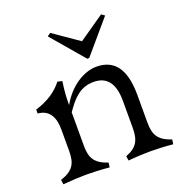

<svg xmlns="http://www.w3.org/2000/svg" viewBox="-147 -969 1057 1107"><g transform="rotate(-20 381.0 -416.0)"><path d="M450 -21 454 7C505 2 555 0 587 0C619 0 679 2 728 7L732 -21C652 -48 631 -86 631 -162V-331C631 -487 576 -565 464 -565C388 -565 296 -510 241 -410C241 -451 243 -496 252 -554L224 -561C186 -512 132 -475 54 -451V-427C129 -421 151 -362 151 -293V-162C151 -86 130 -47 50 -21L54 7C115 2 165 0 197 0C229 0 289 2 338 7L342 -21C262 -48 241 -86 241 -162V-330V-366C285 -430 332 -488 418 -488C500 -488 541 -435 541 -327V-162C541 -86 520 -47 450 -21ZM261 -825 431 -626H443L613 -825L593 -839L437 -731L281 -839Z"/></g></svg>

Font: Basteleur Moonlight
Style: Regular
Weight: 300
Designer: Keussel
Foundry: Keussel Studio
Version: Version 1.300;Glyphs 3.2 (3192)